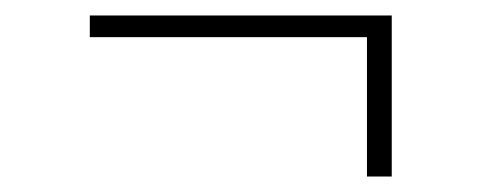

<svg xmlns="http://www.w3.org/2000/svg" viewBox="-20 -458 622 248"><path d="M486 -230V-438H96V-410H454V-230Z"/></svg>

Font: Gantari Thin
Style: Regular
Weight: 250
Designer: Anugrah Pasau
Foundry: Lafontype
Version: Version 1.000